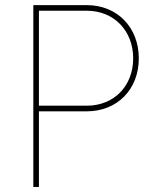

<svg xmlns="http://www.w3.org/2000/svg" viewBox="-20 -748 646 768"><path d="M113.3 0H135.7V-302.7H327.1C448.7 -302.7 535.2 -390.1 535.2 -514.6C535.2 -638.7 448.7 -727.5 327.1 -727.5H113.3ZM135.7 -325.2V-705.1H327.1C435.5 -705.1 512.7 -625.5 512.7 -514.6C512.7 -403.3 435.5 -325.2 327.1 -325.2Z"/></svg>

Font: Raveo Thin
Style: Regular
Weight: 100
Designer: Jakub Foglar, Rasmus Andersson (Inter)
Foundry: Jakubfoglar.com
Version: Version 1.100;Glyphs 3.2.3 (3260)